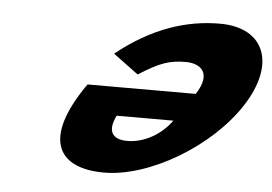

<svg xmlns="http://www.w3.org/2000/svg" viewBox="-44 -585 931 658"><g transform="rotate(5 422.0 -256.5)"><path d="M253.5 -281C248.6 -275 241.5 -264 237 -257C120.4 -77 179.8 15 335.8 15C490.8 15 696.8 -107 794 -257C890.5 -406 842.5 -528 687.5 -528C573.5 -528 455.5 -491 334.7 -394L421.2 -330C494 -376 526.2 -387 583.2 -387C628.2 -387 676.7 -360 625.5 -281ZM557 -183C523.6 -136 466.3 -100 405.3 -100C353.3 -100 335.1 -129 362 -183Z"/></g></svg>

Font: Hussar
Style: BdWodka
Weight: 700
Foundry: Cannot Into Space Fonts
Version: Version 2.00